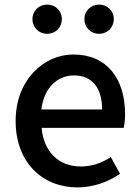

<svg xmlns="http://www.w3.org/2000/svg" viewBox="-20 -801 606 835"><path d="M317 14C388 14 452 -11 502 -45L462 -118C422 -92 380 -77 331 -77C236 -77 170 -140 161 -245H518C521 -259 524 -281 524 -304C524 -459 445 -564 299 -564C171 -564 48 -454 48 -275C48 -93 166 14 317 14ZM160 -325C171 -421 232 -473 301 -473C381 -473 424 -419 424 -325ZM185 -654C222 -654 249 -682 249 -718C249 -753 222 -781 185 -781C149 -781 121 -753 121 -718C121 -682 149 -654 185 -654ZM412 -654C447 -654 475 -682 475 -718C475 -753 447 -781 412 -781C374 -781 347 -753 347 -718C347 -682 374 -654 412 -654Z"/></svg>

Font: ChiuKong Gothic CL Medium
Style: Regular
Weight: 500
Designer: Ryoko NISHIZUKA 西塚涼子 (kana, bopomofo & ideographs); Paul D. Hunt (Latin, Greek & Cyrillic); Sandoll Communications 산돌커뮤니
Foundry: Adobe
Version: Version 1.300